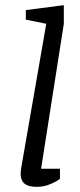

<svg xmlns="http://www.w3.org/2000/svg" viewBox="-20 -719 311 743"><path d="M123 4Q102 4 88 -1Q74 -6 67 -17.5Q60 -29 60 -47Q60 -52 60.5 -57.5Q61 -63 62 -69L159 -627L80 -643V-680L227 -699V-627L139 -66H212V-27Q210 -25 197.5 -17.5Q185 -10 165.5 -3Q146 4 123 4Z"/></svg>

Font: Faustina
Style: Italic
Weight: 400
Italic angle: -8°
Designer: Alfonso Garcia
Foundry: http://www.omnibus-type.com
Version: Version 1.200